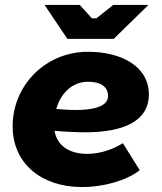

<svg xmlns="http://www.w3.org/2000/svg" viewBox="-20 -740 652 775"><path d="M310 15C405 15 497 -15 544 -53L476 -162C437 -138 387 -119 332 -119C263 -119 211 -149 200 -212C245 -208 287 -206 325 -206C488 -206 581 -257 581 -358C581 -473 469 -531 335 -531C164 -531 31 -396 31 -230C31 -78 150 15 310 15ZM252 -583H439L579 -720H437L369 -666H351L302 -720H160ZM207 -300C225 -364 272 -410 335 -410C383 -410 416 -393 416 -352C416 -310 357 -296 286 -296C260 -296 233 -298 207 -300Z"/></svg>

Font: Fixel Display 20240404 ExBold
Style: Italic
Weight: 800
Italic angle: -10°
Designer: AlfaBravo + MacPaw
Foundry: Kyrylo Tkachov, Marchela Mozhyna, Serhii Makarenko, Maria Weinstein, Zakhar Kryvoshyya
Version: Version 1.211;Glyphs 3.2 (3225)